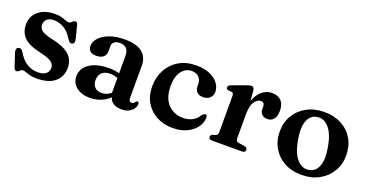

<svg xmlns="http://www.w3.org/2000/svg" viewBox="-31 -952 2721 1429"><g transform="rotate(20 1330.0 -237.0)"><path d="M236.5 -440Q201.5 -440 182.5 -422.8Q163.5 -405.5 163.5 -379Q163.5 -355 181.2 -337Q199 -319 258.5 -305Q336 -289.5 378.2 -265.5Q420.5 -241.5 437 -210Q453.5 -178.5 453.5 -140Q453.5 -70.5 404.2 -29Q355 12.5 261 12.5Q227.5 12.5 206.5 6.8Q185.5 1 172 -4.5Q158.5 -10 148 -10Q137 -10 130.5 -4.5Q124 1 118 6.8Q112 12.5 102 12.5Q87 12.5 79.5 -11L46.5 -110.5Q35 -147 57 -155.5Q78 -163.5 93.5 -139.5Q127 -81.5 167.5 -57.8Q208 -34 253 -34Q295.5 -34 317 -51.5Q338.5 -69 338.5 -98Q338.5 -124 316.5 -142.8Q294.5 -161.5 225 -177.5Q127.5 -198.5 88.8 -238Q50 -277.5 50 -341Q50 -405.5 99.2 -445.8Q148.5 -486 228 -486Q262 -486 282.5 -480Q303 -474 316.2 -468Q329.5 -462 341 -462Q353 -462 360 -468Q367 -474 373.5 -480Q380 -486 389.5 -486Q405.5 -486 410 -462L434.5 -367Q438.5 -348.5 436.5 -337.8Q434.5 -327 423 -322.5Q403.5 -315 385.5 -343.5Q354.5 -396 315.5 -418Q276.5 -440 236.5 -440Z M534.5 -105Q534.5 -167.5 590.5 -206Q646.5 -244.5 747 -244.5Q769.5 -244.5 789.5 -241.8Q809.5 -239 826 -234V-374.5Q826 -410 808 -429.2Q790 -448.5 757.5 -448.5Q728 -448.5 712 -435.8Q696 -423 696 -405V-361Q696 -330.5 675.8 -314.2Q655.5 -298 619 -298Q587.5 -298 571.5 -312.8Q555.5 -327.5 555.5 -353.5Q555.5 -385 581.5 -415.2Q607.5 -445.5 658.2 -465.5Q709 -485.5 783.5 -485.5Q875.5 -485.5 920.5 -448.2Q965.5 -411 965.5 -347.5V-87.5Q965.5 -59.5 987.5 -59.5Q999 -59.5 1004.2 -64.8Q1009.5 -70 1013.5 -75Q1016.5 -78.5 1019.5 -81Q1022.5 -83.5 1027 -83.5Q1039 -83.5 1039 -66.5Q1039 -49.5 1027.2 -31.2Q1015.5 -13 992 -0.2Q968.5 12.5 934 12.5Q894.5 12.5 868.8 -3.5Q843 -19.5 837 -48Q808 -19 767.2 -3.2Q726.5 12.5 682 12.5Q616 12.5 575.2 -20Q534.5 -52.5 534.5 -105ZM678.5 -128.5Q678.5 -91 698.5 -71.2Q718.5 -51.5 750 -51.5Q792 -51.5 826 -79.5V-197.5Q812 -202.5 797.5 -205.5Q783 -208.5 767 -208.5Q725.5 -208.5 702 -187.2Q678.5 -166 678.5 -128.5Z M1546.5 -347.5Q1546.5 -319 1526.5 -299.8Q1506.5 -280.5 1473 -280.5Q1440.5 -280.5 1423.8 -298.2Q1407 -316 1407 -344.5V-360Q1407 -394 1386 -414.8Q1365 -435.5 1329 -435.5Q1281.5 -435.5 1250 -393.8Q1218.5 -352 1218.5 -278Q1218.5 -183.5 1265.2 -134Q1312 -84.5 1384 -84.5Q1470 -84.5 1509 -150.5Q1525 -167.5 1534.5 -167.5Q1542.5 -167.5 1546.2 -160.5Q1550 -153.5 1549.5 -143Q1547.5 -101 1520.2 -65.5Q1493 -30 1446.2 -8.8Q1399.5 12.5 1339 12.5Q1266.5 12.5 1210.5 -17.2Q1154.5 -47 1122.5 -100.8Q1090.5 -154.5 1090.5 -226.5Q1090.5 -300.5 1122.2 -359.2Q1154 -418 1211.8 -452Q1269.5 -486 1348 -486Q1409 -486 1453.5 -467.2Q1498 -448.5 1522.2 -417Q1546.5 -385.5 1546.5 -347.5Z M1809.5 -451 1815 -373Q1834 -429 1869.5 -457.5Q1905 -486 1946.5 -486Q1994.5 -486 2020.5 -459Q2046.5 -432 2046.5 -381Q2046.5 -336 2028 -313.8Q2009.5 -291.5 1980 -291.5Q1950 -291.5 1934.2 -307.5Q1918.5 -323.5 1918.5 -352V-370.5Q1918 -401.5 1888.5 -401.5Q1861.5 -401.5 1839.5 -369.2Q1817.5 -337 1817.5 -268V-81.5Q1817.5 -67 1823.2 -60.2Q1829 -53.5 1844.5 -51L1887 -44.5Q1910.5 -40.5 1910.5 -21.5Q1910.5 0 1882 0H1648.5Q1620.5 0 1620.5 -21Q1620.5 -36 1639 -43L1658.5 -48Q1667.5 -51 1672 -58.2Q1676.5 -65.5 1676.5 -81.5V-365Q1676.5 -387.5 1660 -390.5L1633.5 -392.5Q1616.5 -396.5 1616.5 -411Q1616.5 -426.5 1640 -435L1729.5 -468Q1754.5 -477.5 1766.2 -480.5Q1778 -483.5 1785 -483.5Q1805.5 -483.5 1809.5 -451Z M2363 -486Q2440.5 -486 2499.2 -454.2Q2558 -422.5 2590.8 -366.2Q2623.5 -310 2623.5 -235.5Q2623.5 -165 2589.8 -108.8Q2556 -52.5 2496.2 -20Q2436.5 12.5 2358 12.5Q2280.5 12.5 2222 -19.5Q2163.5 -51.5 2130.5 -108Q2097.5 -164.5 2097.5 -238Q2097.5 -309.5 2131.2 -365.5Q2165 -421.5 2224.8 -453.8Q2284.5 -486 2363 -486ZM2398.5 -41Q2450 -49 2470.8 -103.2Q2491.5 -157.5 2473.5 -254.5Q2456 -350.5 2415.5 -396Q2375 -441.5 2322.5 -432.5Q2271 -424.5 2250.2 -370.2Q2229.5 -316 2247.5 -219Q2265 -123 2305.5 -77.8Q2346 -32.5 2398.5 -41Z"/></g></svg>

Font: Fraunces 9pt SemiBold
Style: Regular
Weight: 600
Version: Version 1.000;[b76b70a41]